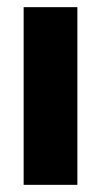

<svg xmlns="http://www.w3.org/2000/svg" viewBox="-20 -516 282 536"><path d="M46 0V-496H196V0Z"/></svg>

Font: DM Sans 36pt Black
Style: Regular
Weight: 900
Designer: Colophon Foundry, Jonny Pinhorn
Foundry: Colophon Foundry
Version: Version 4.004;gftools[0.9.30]